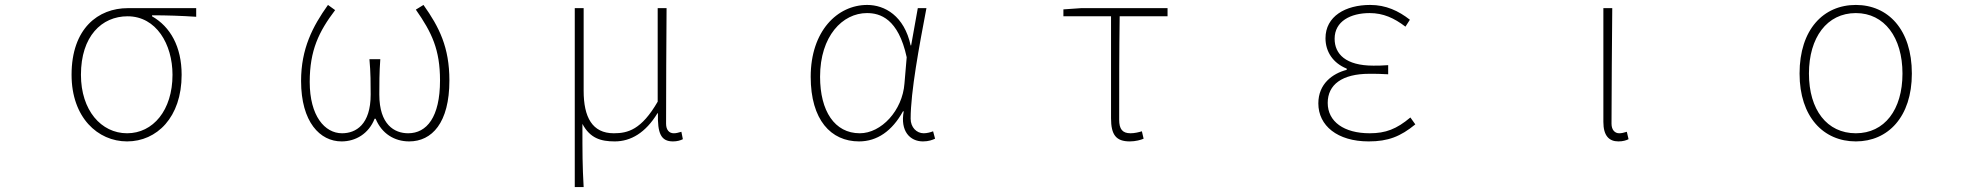

<svg xmlns="http://www.w3.org/2000/svg" viewBox="-20 -560 8040 778"><path d="M495 13C615 13 716 -84 716 -257C716 -371 670 -452 596 -494V-498C657 -498 714 -496 775 -492V-527H498C378 -527 270 -445 270 -257C270 -84 376 13 495 13ZM495 -20C390 -20 308 -113 308 -257C308 -413 392 -494 497 -494C613 -494 679 -381 679 -257C679 -113 600 -20 495 -20Z M1364 13C1421 13 1474 -18 1498 -79H1502C1527 -18 1579 13 1638 13C1730 13 1801 -62 1801 -234C1801 -368 1760 -450 1696 -540L1665 -521C1730 -428 1763 -359 1763 -234C1763 -85 1709 -20 1634 -20C1578 -20 1517 -55 1517 -177C1517 -217 1517 -267 1521 -320H1477C1482 -267 1482 -217 1482 -177C1482 -55 1422 -20 1366 -20C1296 -20 1235 -90 1235 -228C1235 -356 1272 -432 1338 -519L1309 -540C1247 -453 1200 -363 1200 -232C1200 -65 1277 13 1364 13Z M2309 198H2345C2340 108 2340 66 2340 -58C2371 0 2414 13 2471 13C2536 13 2596 -22 2644 -101H2646C2644 -20 2658 13 2707 13C2724 13 2737 9 2747 4L2741 -26C2727 -22 2720 -20 2710 -20C2692 -20 2679 -33 2679 -59C2679 -217 2680 -368 2681 -527H2645V-148C2579 -34 2524 -20 2467 -20C2380 -20 2345 -85 2345 -192V-527H2309Z M3461 13C3534 13 3595 -29 3639 -109H3642C3627 -29 3667 13 3720 13C3743 13 3758 7 3769 2L3761 -28C3751 -24 3736 -20 3723 -20C3694 -20 3670 -44 3670 -79C3670 -188 3705 -375 3734 -527H3699L3672 -376H3670C3644 -496 3565 -540 3494 -540C3373 -540 3265 -434 3265 -249C3265 -74 3347 13 3461 13ZM3464 -20C3362 -20 3303 -110 3303 -249C3303 -414 3394 -507 3493 -507C3546 -507 3620 -485 3654 -328L3645 -222C3637 -112 3551 -20 3464 -20Z M4558 13C4581 13 4603 7 4614 2L4607 -28C4594 -24 4577 -20 4561 -20C4528 -20 4515 -37 4515 -75C4515 -215 4515 -353 4517 -494H4711V-527H4361L4289 -522V-494H4482V-81C4482 -14 4502 13 4558 13Z M5526 13C5605 13 5655 -7 5715 -56L5695 -84C5639 -37 5595 -20 5530 -20C5426 -20 5360 -67 5360 -143C5360 -217 5418 -261 5529 -261C5554 -261 5574 -261 5605 -259V-296C5578 -294 5565 -294 5545 -294C5433 -294 5388 -341 5388 -403C5388 -474 5453 -507 5530 -507C5585 -507 5629 -487 5675 -452L5693 -480C5647 -516 5596 -540 5532 -540C5432 -540 5351 -494 5351 -405C5351 -350 5382 -304 5437 -282V-277C5379 -262 5322 -220 5322 -141C5322 -51 5399 13 5526 13Z M6538 13C6556 13 6569 9 6579 4L6572 -26C6559 -22 6551 -20 6541 -20C6524 -20 6510 -33 6510 -59C6510 -217 6512 -368 6513 -527H6477V-66C6477 -10 6500 13 6538 13Z M7500 13C7630 13 7727 -86 7727 -262C7727 -441 7630 -540 7500 -540C7369 -540 7272 -441 7272 -262C7272 -86 7369 13 7500 13ZM7500 -20C7383 -20 7310 -115 7310 -262C7310 -408 7383 -507 7500 -507C7616 -507 7689 -408 7689 -262C7689 -115 7616 -20 7500 -20Z"/></svg>

Font: Harano Aji Gothic TW ExtraLight
Style: Regular
Weight: 250
Foundry: Masamichi Hosoda
Version: HaranoAjiGothicTW-ExtraLight version 20230610;ttx 4.39.4